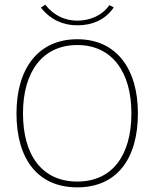

<svg xmlns="http://www.w3.org/2000/svg" viewBox="-20 -796 665 827"><path d="M451 -774C419 -727 364 -707 313 -707C261 -707 211 -729 175 -776L156 -763C198 -711 251 -687 313 -687C377 -687 433 -710 470 -764ZM313 11C481 11 574 -109 574 -308C574 -500 481 -627 313 -627C144 -627 51 -500 51 -308C51 -109 144 11 313 11ZM313 -14C162 -14 79 -126 79 -308C79 -485 162 -602 313 -602C463 -602 546 -485 546 -308C546 -126 463 -14 313 -14Z"/></svg>

Font: Inconsolata Expanded ExtraLight
Style: Regular
Weight: 200
Width: 7
Monospace: yes
Designer: Raph Levien, Cyreal, Brenton Simpson
Foundry: Raph Levien, Cyreal, Google
Version: Version 3.100